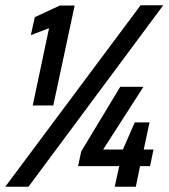

<svg xmlns="http://www.w3.org/2000/svg" viewBox="-39 -708 639 728"><path d="M85 -308 147 -601 78 -575 93 -643 188 -687H244L163 -308ZM-19 0 494 -688H580L69 0ZM396 0 413 -78H257L269 -134L417 -379H505L352 -141H427L472 -244H528L506 -141H543L530 -78H492L476 0Z"/></svg>

Font: Saira SemiCondensed SemiBold
Style: Italic
Weight: 600
Width: 4
Italic angle: -12°
Designer: Hector Gatti with collaboration of the Omnibus-Type team
Foundry: Omnibus-Type
Version: Version 1.101